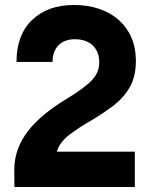

<svg xmlns="http://www.w3.org/2000/svg" viewBox="-20 -747 596 767"><path d="M189.9 -499.5C189.9 -558.6 226.1 -590.3 278.8 -590.3C339.4 -590.3 376.5 -555.2 376.5 -498.5C376.5 -471.7 367.2 -448.2 348.1 -427.7C329.1 -407.2 295.9 -382.3 248.5 -353.5C111.8 -271 37.1 -183.1 37.1 -68.4C37.6 -48.3 37.6 -24.9 37.6 0H518.6V-141.1H207C214.4 -166.5 231.9 -189.5 258.8 -210C285.6 -230 314.9 -249 346.7 -267.1C375.5 -284.2 403.8 -303.2 430.7 -323.2C457.5 -343.3 480 -367.7 497.1 -396.5C514.2 -425.3 522.9 -461.4 522.9 -504.9C522.9 -640.1 423.8 -727.1 275.9 -727.1C205.1 -727.1 149.4 -707 107.9 -667C66.4 -627 45.9 -571.3 45.9 -499.5Z"/></svg>

Font: Estedad ExtraBold
Style: Regular
Weight: 800
Designer: Amin Abedi
Version: Version 7.3